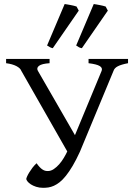

<svg xmlns="http://www.w3.org/2000/svg" viewBox="-20 -903 645 938"><path d="M605.5 -594.2Q572.3 -587.9 555.7 -579.3Q539.1 -570.8 534.7 -557.1L370.6 -162.1Q352.1 -121.6 335 -92.8Q317.9 -64 302 -44.2Q286.1 -24.4 271.5 -12.9Q256.8 -1.5 243.2 4.6Q229.5 10.7 216.6 12.7Q203.6 14.6 190.9 14.6Q171.9 14.6 156.5 9.5Q141.1 4.4 130.6 -2.4Q120.1 -9.3 114.3 -16.8Q108.4 -24.4 108.4 -28.8Q108.4 -31.7 112.1 -40.3Q115.7 -48.8 122.6 -60.1Q129.4 -71.3 138.4 -83.3Q147.5 -95.2 158.7 -105.5Q167 -93.8 174.3 -86.2Q181.6 -78.6 188.2 -74.5Q194.8 -70.3 200.9 -68.8Q207 -67.4 213.9 -67.4Q228.5 -67.4 242.7 -76.9Q256.8 -86.4 269.3 -100.6Q281.7 -114.7 291.7 -131.6Q301.8 -148.4 308.6 -163.1L84 -557.1Q79.6 -569.8 60.1 -580.1Q40.5 -590.3 9.8 -594.2V-615.2H222.2V-594.2Q184.1 -591.8 170.7 -581.5Q157.2 -571.3 165 -557.1L346.2 -242.7L476.6 -557.1Q481.9 -571.3 467.3 -580.3Q452.6 -589.4 412.6 -594.2V-615.2H605.5ZM237.8 -667.5Q229.5 -669.4 224.6 -672.1Q219.7 -674.8 210 -680.7L295.9 -883.3Q301.8 -882.3 309.8 -881.1Q317.9 -879.9 325.9 -878.2Q334 -876.5 341.6 -874.8Q349.1 -873 354 -871.1L364.7 -851.1ZM379.9 -667.5Q370.6 -669.4 365.7 -672.1Q360.8 -674.8 352.1 -680.7L438 -883.3Q443.8 -882.3 451.7 -881.1Q459.5 -879.9 467.5 -878.2Q475.6 -876.5 483.2 -874.8Q490.7 -873 496.1 -871.1L506.8 -851.1Z"/></svg>

Font: Gentium Plus
Style: Regular
Weight: 400
Designer: J. Victor Gaultney, Annie Olsen, Iska Routamaa
Foundry: SIL International
Version: Version 1.510